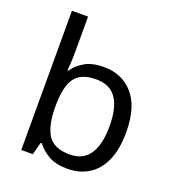

<svg xmlns="http://www.w3.org/2000/svg" viewBox="-139 -868 893 985"><g transform="rotate(20 307.5 -375.0)"><path d="M173 -575Q173 -541 171.5 -511.5Q170 -482 168 -465H173Q196 -499 236 -522Q276 -545 339 -545Q439 -545 499.5 -475.5Q560 -406 560 -268Q560 -176 532.5 -114Q505 -52 455 -21Q405 10 339 10Q276 10 236 -13Q196 -36 173 -68H166L148 0H85V-760H173ZM324 -472Q267 -472 234 -450.5Q201 -429 187 -384.5Q173 -340 173 -271V-267Q173 -168 205.5 -115.5Q238 -63 326 -63Q398 -63 433.5 -116Q469 -169 469 -269Q469 -370 433.5 -421Q398 -472 324 -472Z"/></g></svg>

Font: Noto Sans Myanmar
Style: Regular
Weight: 400
Designer: Monotype Design Team
Foundry: Monotype Imaging Inc.
Version: Version 2.107